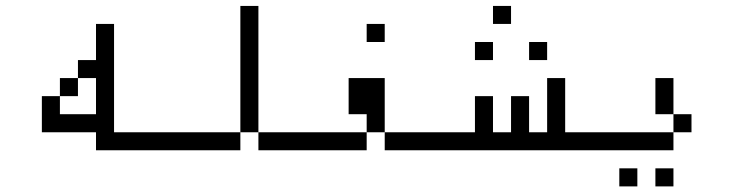

<svg xmlns="http://www.w3.org/2000/svg" viewBox="-20 -708 2540 665"><path d="M500 -187.5V-250H375Q375 -250 375 -625H312.5Q312.5 -625 312.5 -500H250V-437.5H187.5V-375H125Q125 -375 125 -250H312.5V-187.5ZM187.5 -312.5V-375H250V-437.5H312.5Q312.5 -437.5 312.5 -312.5Z M1000 -187.5V-250H875V-187.5ZM812.5 -250H500V-187.5H812.5ZM812.5 -250H875V-687.5H812.5Z M1500 -187.5V-250H1312.5V-187.5ZM1312.5 -562.5V-625H1250V-562.5ZM1250 -250H1000V-187.5H1250ZM1250 -250H1312.5V-437.5H1187.5Q1187.5 -437.5 1187.5 -312.5H1250Z M2000 -187.5V-250H1937.5V-437.5H1875V-250H1812.5Q1812.5 -250 1812.5 -375H1750Q1750 -375 1750 -250H1687.5Q1687.5 -250 1687.5 -375H1625Q1625 -375 1625 -250H1500V-187.5ZM1687.5 -500V-562.5H1625V-500ZM1875 -500V-562.5H1812.5V-500ZM1750 -625V-687.5H1687.5V-625Z M2187.5 -62.5V-125H2125V-62.5ZM2312.5 -62.5V-125H2250V-62.5ZM2375 -250V-312.5H2312.5V-250H2000V-187.5H2312.5V-250ZM2312.5 -312.5Q2312.5 -312.5 2312.5 -437.5H2250Q2250 -437.5 2250 -312.5Z"/></svg>

Font: UnifontExMono
Style: Regular
Weight: 500
Version: Version 15.0.06